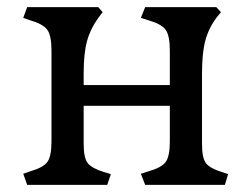

<svg xmlns="http://www.w3.org/2000/svg" viewBox="-20 -517 703 537"><path d="M56 0 45 -31 65 -38Q100 -48 112 -63.5Q124 -79 124 -122V-375Q124 -418 112 -434Q100 -450 65 -460L45 -467L56 -497H255L267 -483L255 -467Q233 -437 223.5 -402.5Q214 -368 214 -312V-279H455V-375Q455 -418 443 -434Q431 -450 396 -460L374 -467L386 -497H585L598 -483L585 -467Q563 -437 554 -402.5Q545 -368 545 -312V-115Q545 -74 556.5 -60Q568 -46 600 -36L618 -30L609 0H386L374 -31L396 -38Q431 -48 443 -63.5Q455 -79 455 -122V-221H214V-115Q214 -74 226 -60Q238 -46 270 -36L290 -30L280 0Z"/></svg>

Font: Gabriela
Style: Regular
Weight: 400
Designer: Eduardo Rodriguez Tunni
Foundry: Eduardo Rodriguez Tunni
Version: Version 2.001;gftools[0.9.26]